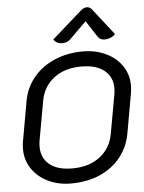

<svg xmlns="http://www.w3.org/2000/svg" viewBox="-62 -998 791 1056"><g transform="rotate(-5 333.5 -470.0)"><path d="M40 -202Q40 -222 43 -241L82 -461Q95 -537 141.5 -593Q188 -649 259 -679Q330 -709 414 -709Q485 -709 541.5 -682Q598 -655 630 -607.5Q662 -560 662 -500Q662 -481 659 -461L620 -241Q607 -166 562.5 -109.5Q518 -53 447.5 -22Q377 9 287 9Q217 9 160.5 -18.5Q104 -46 72 -94Q40 -142 40 -202ZM528 -242 567 -459Q570 -477 570 -493Q570 -555 525.5 -591Q481 -627 399 -627Q307 -627 247.5 -581.5Q188 -536 174 -459L135 -242Q132 -224 132 -208Q132 -145 176 -109Q220 -73 301 -73Q394 -73 454 -119Q514 -165 528 -242ZM306 -764Q291 -764 278 -770.5Q265 -777 259 -789L426 -936Q441 -949 457 -949Q474 -949 484 -936L599 -789Q589 -777 573 -770.5Q557 -764 542 -764Q516 -764 504 -781L444 -873L351 -781Q334 -764 306 -764Z"/></g></svg>

Font: K2D
Style: Italic
Weight: 400
Italic angle: -10°
Designer: Katatrad Aksorn Co.,Ltd.
Foundry: Cadson Demak Co.,Ltd.
Version: Version 1.000; ttfautohint (v1.6)